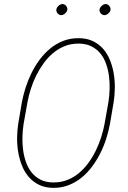

<svg xmlns="http://www.w3.org/2000/svg" viewBox="-20 -907 627 937"><path d="M516.6 -302.2Q510.3 -268.1 498.8 -231.4Q487.3 -194.8 470 -160.2Q452.6 -125.5 429.9 -94.7Q407.2 -64 378.9 -40.8Q350.6 -17.6 316.2 -3.9Q281.7 9.8 241.7 9.8Q201.2 9.8 171.4 -4.6Q141.6 -19 120.6 -43.2Q99.6 -67.4 87.2 -98.9Q74.7 -130.4 68.8 -165Q63 -199.7 63.5 -235.1Q64 -270.5 68.8 -302.2L86.9 -408.7Q93.3 -442.9 105 -479.5Q116.7 -516.1 133.8 -550.8Q150.9 -585.4 173.8 -616.2Q196.8 -647 225.3 -670.4Q253.9 -693.8 288.1 -707.3Q322.3 -720.7 362.8 -720.7Q403.3 -720.7 433.3 -706.3Q463.4 -691.9 484.1 -667.7Q504.9 -643.6 517.3 -612.1Q529.8 -580.6 535.4 -545.9Q541 -511.2 540.3 -475.8Q539.6 -440.4 534.7 -408.7ZM509.3 -409.7Q513.7 -437.5 514.9 -469.5Q516.1 -501.5 512.2 -533Q508.3 -564.5 498.3 -593.8Q488.3 -623 470.5 -645.3Q452.6 -667.5 426 -680.9Q399.4 -694.3 362.8 -694.3Q326.7 -694.3 295.7 -681.9Q264.6 -669.4 239 -647.9Q213.4 -626.5 192.9 -598.1Q172.4 -569.8 156.7 -538.3Q141.1 -506.8 130.6 -473.6Q120.1 -440.4 114.3 -409.7L95.2 -302.2Q90.8 -274.4 89.6 -242.4Q88.4 -210.4 92.3 -178.7Q96.2 -147 106.2 -117.7Q116.2 -88.4 134 -65.9Q151.9 -43.5 178.2 -30Q204.6 -16.6 241.7 -16.6Q278.3 -16.6 309.3 -29.1Q340.3 -41.5 366 -63Q391.6 -84.5 412.1 -112.8Q432.6 -141.1 448 -172.9Q463.4 -204.6 473.9 -237.8Q484.4 -271 490.2 -302.2ZM254.9 -860.4Q256.3 -870.1 265.6 -878.7Q274.9 -887.2 284.7 -887.2Q290 -887.2 294.7 -884.8Q299.3 -882.3 302.7 -878.2Q306.2 -874 307.6 -869.1Q309.1 -864.3 308.6 -859.4Q307.1 -849.6 297.6 -841.3Q288.1 -833 278.3 -833Q268.1 -833.5 261 -842Q253.9 -850.6 254.9 -860.4ZM465.8 -860.4Q467.3 -870.1 476.6 -878.7Q485.8 -887.2 495.6 -887.2Q505.9 -887.2 513.2 -878.2Q520.5 -869.1 519.5 -859.4Q518.1 -849.6 508.5 -841.3Q499 -833 489.3 -833Q479 -833.5 471.7 -842Q464.4 -850.6 465.8 -860.4Z"/></svg>

Font: TypoPRO Roboto Mono
Style: Italic
Weight: 250
Designer: Google
Version: Version 2.000986; 2015; ttfautohint (v1.3)